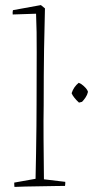

<svg xmlns="http://www.w3.org/2000/svg" viewBox="-20 -732 366 756"><path d="M37 4Q36 -2 36 -13L120 -28Q121 -72 122 -128Q123 -184 123.5 -236Q124 -288 124 -322Q124 -440 124.5 -525Q125 -610 122 -678L30 -675Q29 -685 31 -692L141 -712L157 -699Q155 -633 153.5 -537.5Q152 -442 152 -317Q151 -262 151.5 -185Q152 -108 153 -26L237 -16Q237 -13 237 -8.5Q237 -4 236 0Q223 0 196.5 0.5Q170 1 138.5 1.5Q107 2 79.5 2.5Q52 3 37 4ZM291 -328Q281 -337 273 -347Q265 -357 262 -365Q270 -390 290 -406L300 -401Q311 -393 317.5 -385.5Q324 -378 326 -372V-369Q324 -359 317 -348.5Q310 -338 303 -331Z"/></svg>

Font: Labrada ExtraLight
Style: Regular
Weight: 200
Designer: Mercedes Jáuregui
Foundry: Omnibus-Type Team
Version: Version 1.000; ttfautohint (v1.8.4.7-5d5b)